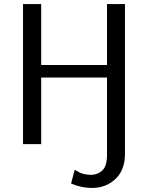

<svg xmlns="http://www.w3.org/2000/svg" viewBox="-20 -714 734 951"><path d="M94 0V-694H184V-392H510V-694H599V49Q599 132 547 177Q501 217 435 217Q384 217 332 195L350 127Q368 137 375.5 141Q383 145 398 148.5Q413 152 432 152Q463 152 486.5 130.5Q510 109 510 54V-330H184V0Z"/></svg>

Font: CMU Sans Serif
Style: Medium
Weight: 500
Version: Version 0.7.0